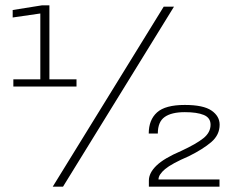

<svg xmlns="http://www.w3.org/2000/svg" viewBox="-20 -699 872 719"><path d="M30 -375H266.5V-402H165V-679H137L27.5 -661.5V-633.5L131 -648.5V-402H30ZM177.5 0H216L631.5 -674H593ZM537.5 0H802V-27H573.5Q573.5 -45 598.2 -65.8Q623 -86.5 687 -114Q740.5 -140.5 771.5 -167.2Q802.5 -194 802.5 -232Q802.5 -264 772 -285Q741.5 -306 672 -306Q599 -306 568 -278Q537 -250 537 -199H571Q571 -243 596.8 -261Q622.5 -279 672 -279Q718 -279 743.2 -268.5Q768.5 -258 768.5 -232Q768.5 -203 741.8 -181.5Q715 -160 659 -134Q594.5 -106.5 566 -79Q537.5 -51.5 537.5 -23Z"/></svg>

Font: Anybody Light
Style: Regular
Weight: 300
Designer: Tyler Finck
Foundry: Etcetera Type Company
Version: Version 1.111; ttfautohint (v1.8.4)